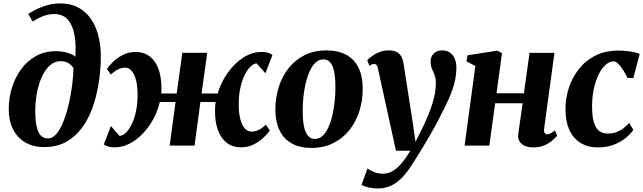

<svg xmlns="http://www.w3.org/2000/svg" viewBox="-20 -851 3758 1122"><path d="M238 8.5Q175 8.5 128.5 -18.2Q82 -45 56.5 -94.8Q31 -144.5 31 -213Q31 -277.5 49.8 -338.2Q68.5 -399 104 -447.2Q139.5 -495.5 190.5 -523.8Q241.5 -552 306.5 -552Q344 -552 375.5 -542.2Q407 -532.5 420.5 -519.5Q424.5 -590.5 416.5 -638.5Q408.5 -686.5 391.5 -715.2Q374.5 -744 350.8 -756.5Q327 -769 299 -769Q266.5 -769 237.2 -758.8Q208 -748.5 171 -725L145 -769.5Q173 -788 203.8 -801.8Q234.5 -815.5 266.5 -823.2Q298.5 -831 330 -831Q393.5 -831 439.5 -805.8Q485.5 -780.5 515 -735.2Q544.5 -690 557.8 -629.5Q571 -569 569 -499Q567 -428.5 555.2 -356.8Q543.5 -285 519.8 -219.5Q496 -154 458 -102.8Q420 -51.5 365.8 -21.5Q311.5 8.5 238 8.5ZM260 -42Q288.5 -42 312 -71.5Q335.5 -101 353.5 -148.5Q371.5 -196 383.8 -251.5Q396 -307 402.5 -360.5Q409 -414 409 -453.5Q399 -468.5 387.2 -477.2Q375.5 -486 362.2 -489.8Q349 -493.5 334 -493.5Q306 -493.5 282.8 -477.5Q259.5 -461.5 241.5 -433.2Q223.5 -405 211.2 -368.2Q199 -331.5 192.5 -289.8Q186 -248 186 -205Q186 -144 194.8 -108.2Q203.5 -72.5 220 -57.2Q236.5 -42 260 -42Z M650 10Q628 10 612.8 5.5Q597.5 1 586.5 -7L628.5 -114.5Q634 -108 640.2 -100.5Q646.5 -93 653.2 -85.5Q660 -78 666.5 -70.5Q673 -63 678.5 -57Q696 -57.5 714.5 -74.5Q733 -91.5 748.8 -123Q764.5 -154.5 774.2 -198.5Q784 -242.5 784 -297Q784 -350 774.2 -385.2Q764.5 -420.5 748.2 -438Q732 -455.5 713 -455.5Q690 -455.5 669.2 -445.2Q648.5 -435 628 -415L604.5 -448.5Q614 -462.5 637 -486Q660 -509.5 694.8 -528.5Q729.5 -547.5 773.5 -547.5Q818.5 -547.5 852.2 -523.5Q886 -499.5 904.8 -451.5Q923.5 -403.5 923.5 -332.5Q923.5 -326 923.2 -318.8Q923 -311.5 922 -305H1012.5L1045.5 -542.5H1191L1158 -305H1252Q1271.5 -370 1310.5 -425.2Q1349.5 -480.5 1401 -514Q1452.5 -547.5 1509 -547.5Q1531 -547.5 1546.2 -543Q1561.5 -538.5 1572 -529.5L1531 -423Q1525 -429.5 1518.5 -437Q1512 -444.5 1505.2 -452Q1498.5 -459.5 1492.2 -467Q1486 -474.5 1480 -480.5Q1463 -480 1444.8 -462.8Q1426.5 -445.5 1410.5 -414Q1394.5 -382.5 1384.8 -338.5Q1375 -294.5 1375 -240.5Q1375 -188 1385 -152.5Q1395 -117 1411.5 -99.5Q1428 -82 1448 -82Q1471.5 -82 1492.2 -92Q1513 -102 1533.5 -122.5L1556.5 -88Q1547.5 -74.5 1524.2 -51Q1501 -27.5 1466.2 -8.8Q1431.5 10 1387 10Q1340.5 10 1306.2 -15.5Q1272 -41 1253.8 -89.8Q1235.5 -138.5 1236.5 -208.5Q1236.5 -219.5 1237.5 -231.2Q1238.5 -243 1240.5 -255H1151L1117 0H971.5L1006 -255H914Q901.5 -202 875.2 -154Q849 -106 813.5 -69.2Q778 -32.5 736.2 -11.2Q694.5 10 650 10Z M1887 -556.5Q1956 -556.5 2003.2 -530.8Q2050.5 -505 2075 -455.5Q2099.5 -406 2099.5 -335Q2100 -264.5 2080 -201.5Q2060 -138.5 2021.2 -90.2Q1982.5 -42 1926.8 -14.2Q1871 13.5 1799.5 13.5Q1732 13.5 1685 -12.8Q1638 -39 1614 -88.5Q1590 -138 1589 -208.5Q1589 -280 1609 -343Q1629 -406 1667.5 -454Q1706 -502 1761.2 -529.2Q1816.5 -556.5 1887 -556.5ZM1870 -504Q1843.5 -504 1823.5 -484.8Q1803.5 -465.5 1789.2 -433.5Q1775 -401.5 1765.8 -362Q1756.5 -322.5 1752.5 -281Q1748.5 -239.5 1749 -202Q1749 -143.5 1757.5 -107.5Q1766 -71.5 1781.8 -55.2Q1797.5 -39 1819.5 -39Q1846 -39 1866 -58Q1886 -77 1900.2 -109.2Q1914.5 -141.5 1923.2 -181.2Q1932 -221 1936.2 -262.5Q1940.5 -304 1940 -342Q1940 -401.5 1931.8 -437Q1923.5 -472.5 1908 -488.2Q1892.5 -504 1870 -504Z M2189 -448.5Q2185.5 -465 2180.2 -471.2Q2175 -477.5 2167.5 -477.5Q2160 -477.5 2153.5 -474.8Q2147 -472 2139 -466L2126 -498.5Q2133 -507 2150.8 -520.8Q2168.5 -534.5 2194.5 -545.5Q2220.5 -556.5 2250.5 -556.5Q2279 -556.5 2296.8 -547.8Q2314.5 -539 2324.2 -522.2Q2334 -505.5 2338 -481.5Q2344.5 -439.5 2351.5 -394.2Q2358.5 -349 2365.8 -302.8Q2373 -256.5 2380 -210.8Q2387 -165 2394 -121L2408 -22L2450.5 -107Q2467.5 -142.5 2481.5 -176.5Q2495.5 -210.5 2505.8 -242.5Q2516 -274.5 2521.5 -304.8Q2527 -335 2527 -363.5Q2527 -393.5 2519.5 -412.5Q2512 -431.5 2504.2 -449.2Q2496.5 -467 2496.5 -492.5Q2496.5 -520.5 2514.8 -538.5Q2533 -556.5 2565.5 -556.5Q2593 -556.5 2611.2 -542.2Q2629.5 -528 2638.2 -505.8Q2647 -483.5 2647 -459Q2647 -410 2635.2 -365Q2623.5 -320 2603.8 -276Q2584 -232 2559.5 -185.5Q2546 -157 2529 -125.5Q2512 -94 2493.2 -61.8Q2474.5 -29.5 2455.8 1.8Q2437 33 2419.5 61.2Q2402 89.5 2386.5 112.5Q2356 161 2325 191.5Q2294 222 2260.2 236.2Q2226.5 250.5 2187 250.5Q2159.5 250.5 2132 243.8Q2104.5 237 2093 229.5L2127.5 133Q2138 142.5 2163.2 153.2Q2188.5 164 2216 164Q2247.5 164 2274 149Q2300.5 134 2325.8 104.2Q2351 74.5 2378 30H2294Z M3160 -101.5Q3157.5 -82.5 3162.8 -74.2Q3168 -66 3177.5 -66Q3186 -66 3195.5 -70.8Q3205 -75.5 3222.5 -89L3235.5 -58.5Q3229 -49 3210.8 -32.5Q3192.5 -16 3164 -2.8Q3135.5 10.5 3097.5 10.5Q3069.5 10.5 3048.2 1.8Q3027 -7 3016.2 -24.5Q3005.5 -42 3008.5 -67.5L3034 -247.5H2873.5L2839.5 0H2695L2758 -465.5L2706 -492.5L2712.5 -528L2886 -555L2913.5 -540L2881.5 -306H3041.5L3074.5 -542H3220Z M3473 10.5Q3387 10.5 3336.2 -46.5Q3285.5 -103.5 3284.5 -212Q3284 -273 3303 -333.8Q3322 -394.5 3360.5 -444.8Q3399 -495 3457.5 -525.2Q3516 -555.5 3594.5 -555.5Q3623.5 -555.5 3658.8 -550.8Q3694 -546 3718 -536L3681 -394.5L3647.5 -395.5Q3635.5 -419.5 3621.5 -441.8Q3607.5 -464 3593 -478.2Q3578.5 -492.5 3565.5 -492.5Q3542.5 -492.5 3519.8 -472.8Q3497 -453 3478.8 -416.5Q3460.5 -380 3449.8 -329.8Q3439 -279.5 3440 -219Q3441 -166 3451.5 -133.2Q3462 -100.5 3481.8 -85.5Q3501.5 -70.5 3530.5 -70.5Q3559.5 -70.5 3582.8 -79.2Q3606 -88 3624.2 -102.2Q3642.5 -116.5 3656.5 -133L3681 -92Q3667 -71 3639 -47Q3611 -23 3569.2 -6.2Q3527.5 10.5 3473 10.5Z"/></svg>

Font: Merriweather 48pt ExtraBold
Style: Italic
Weight: 800
Italic angle: -7.8°
Version: Version 2.101